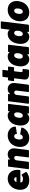

<svg xmlns="http://www.w3.org/2000/svg" viewBox="1995 -2735 748 4778"><g transform="rotate(-90 2369.0 -346.0)"><path d="M526 -227Q524 -213 510 -213H221Q215 -213 215 -208Q215 -196 220 -188Q228 -171 251 -159.5Q274 -148 305 -148Q331 -148 354.5 -156.5Q378 -165 395 -179Q400 -183 406 -183Q412 -183 416 -177L477 -80Q480 -76 480 -71Q480 -64 474 -59Q435 -25 382.5 -8.5Q330 8 273 8Q182 8 123 -31Q64 -70 44 -142Q34 -173 34 -215Q34 -241 36 -254Q43 -314 67 -366Q103 -442 168 -485Q233 -528 315 -528Q379 -528 428.5 -496.5Q478 -465 505.5 -410.5Q533 -356 533 -288Q533 -264 526 -227ZM234 -327 229 -317Q227 -310 234 -310H343Q348 -310 348 -315L347 -327Q344 -346 330 -356.5Q316 -367 294 -367Q255 -367 234 -327Z M1066 -372Q1066 -363 1064 -341L1024 -15Q1023 -8 1018.5 -4Q1014 0 1007 0H854Q847 0 843.5 -4Q840 -8 841 -15L876 -300Q877 -304 877 -312Q877 -337 864.5 -352Q852 -367 830 -367Q805 -367 788 -348.5Q771 -330 767 -300L732 -15Q731 -8 726.5 -4Q722 0 715 0H562Q555 0 551.5 -4Q548 -8 549 -15L610 -505Q611 -512 615 -516Q619 -520 626 -520H779Q786 -520 789.5 -516Q793 -512 792 -505L788 -471Q787 -466 789 -465Q791 -464 793 -468Q838 -528 915 -528Q982 -528 1024 -486.5Q1066 -445 1066 -372Z M1110 -149Q1102 -178 1102 -218Q1102 -248 1104 -263Q1112 -328 1138 -376Q1173 -447 1240 -487.5Q1307 -528 1389 -528Q1472 -528 1530 -485.5Q1588 -443 1603 -379Q1607 -358 1607 -341Q1606 -328 1592 -325L1439 -300H1436Q1423 -300 1423 -313L1422 -327Q1418 -344 1403.5 -355.5Q1389 -367 1368 -367Q1329 -367 1309 -331Q1294 -305 1288 -262Q1286 -242 1286 -233Q1286 -211 1291 -193Q1302 -153 1342 -153Q1384 -153 1406 -199L1407 -203Q1409 -211 1414 -214.5Q1419 -218 1425 -217L1574 -191Q1587 -188 1584 -175Q1580 -157 1574 -144Q1540 -71 1472.5 -31.5Q1405 8 1323 8Q1241 8 1184.5 -33.5Q1128 -75 1110 -149Z M2006 -520H2160Q2166 -520 2169.5 -516Q2173 -512 2172 -505L2112 -15Q2111 -8 2106.5 -4Q2102 0 2096 0H1943Q1936 0 1932.5 -4Q1929 -8 1930 -15L1933 -43Q1934 -47 1931.5 -48Q1929 -49 1927 -45Q1884 8 1809 8Q1744 8 1697.5 -34.5Q1651 -77 1638 -150Q1634 -175 1634 -206Q1634 -235 1637 -262Q1647 -334 1674 -390Q1705 -451 1759.5 -489.5Q1814 -528 1882 -528Q1951 -528 1981 -484Q1983 -480 1985 -481Q1987 -482 1988 -486L1990 -505Q1991 -512 1995.5 -516Q2000 -520 2006 -520ZM1960 -259Q1962 -279 1962 -288Q1962 -315 1954 -336Q1939 -367 1907 -367Q1872 -367 1852 -334Q1833 -303 1828 -259Q1826 -239 1826 -231Q1826 -203 1833 -186Q1848 -153 1881 -153Q1915 -153 1936 -187Q1954 -215 1960 -259Z M2693 -372Q2693 -363 2691 -341L2651 -15Q2650 -8 2645.5 -4Q2641 0 2634 0H2481Q2474 0 2470.5 -4Q2467 -8 2468 -15L2503 -300Q2504 -304 2504 -312Q2504 -337 2491.5 -352Q2479 -367 2457 -367Q2432 -367 2415 -348.5Q2398 -330 2394 -300L2359 -15Q2358 -8 2353.5 -4Q2349 0 2342 0H2189Q2182 0 2178.5 -4Q2175 -8 2176 -15L2237 -505Q2238 -512 2242 -516Q2246 -520 2253 -520H2406Q2413 -520 2416.5 -516Q2420 -512 2419 -505L2415 -471Q2414 -466 2416 -465Q2418 -464 2420 -468Q2465 -528 2542 -528Q2609 -528 2651 -486.5Q2693 -445 2693 -372Z M3070 -370H2991Q2986 -370 2984 -364L2965 -208Q2964 -203 2964 -194Q2964 -158 2994 -158H3030Q3036 -158 3039.5 -154Q3043 -150 3042 -143L3027 -15Q3025 -1 3011 1Q2972 4 2937 4Q2857 4 2818 -18.5Q2779 -41 2779 -102Q2779 -110 2781 -130L2810 -364Q2810 -370 2805 -370H2753Q2746 -370 2742.5 -374Q2739 -378 2740 -385L2755 -505Q2756 -512 2760.5 -516Q2765 -520 2772 -520H2823Q2829 -520 2829 -526L2844 -645Q2845 -652 2849.5 -656Q2854 -660 2860 -660H3006Q3013 -660 3016.5 -656Q3020 -652 3019 -645L3004 -526Q3004 -520 3009 -520H3089Q3095 -520 3098.5 -516Q3102 -512 3101 -505L3087 -385Q3086 -378 3081.5 -374Q3077 -370 3070 -370Z M3479 -520H3633Q3639 -520 3642.5 -516Q3646 -512 3645 -505L3585 -15Q3584 -8 3579.5 -4Q3575 0 3569 0H3416Q3409 0 3405.5 -4Q3402 -8 3403 -15L3406 -43Q3407 -47 3404.5 -48Q3402 -49 3400 -45Q3357 8 3282 8Q3217 8 3170.5 -34.5Q3124 -77 3111 -150Q3107 -175 3107 -206Q3107 -235 3110 -262Q3120 -334 3147 -390Q3178 -451 3232.5 -489.5Q3287 -528 3355 -528Q3424 -528 3454 -484Q3456 -480 3458 -481Q3460 -482 3461 -486L3463 -505Q3464 -512 3468.5 -516Q3473 -520 3479 -520ZM3433 -259Q3435 -279 3435 -288Q3435 -315 3427 -336Q3412 -367 3380 -367Q3345 -367 3325 -334Q3306 -303 3301 -259Q3299 -239 3299 -231Q3299 -203 3306 -186Q3321 -153 3354 -153Q3388 -153 3409 -187Q3427 -215 3433 -259Z M4060 -700H4214Q4220 -700 4223.5 -696Q4227 -692 4226 -685L4144 -15Q4143 -8 4138.5 -4Q4134 0 4128 0H3975Q3968 0 3964.5 -4Q3961 -8 3962 -15L3965 -43Q3966 -47 3963.5 -48Q3961 -49 3959 -45Q3916 8 3841 8Q3776 8 3729.5 -34.5Q3683 -77 3670 -150Q3666 -175 3666 -206Q3666 -235 3669 -262Q3679 -334 3706 -390Q3737 -451 3791.5 -489.5Q3846 -528 3914 -528Q3983 -528 4013 -484Q4015 -480 4017 -481Q4019 -482 4020 -486L4044 -685Q4045 -692 4049.5 -696Q4054 -700 4060 -700ZM3992 -259Q3994 -279 3994 -288Q3994 -315 3986 -336Q3971 -367 3939 -367Q3904 -367 3884 -334Q3865 -303 3860 -259Q3858 -239 3858 -231Q3858 -203 3865 -186Q3880 -153 3913 -153Q3947 -153 3968 -187Q3986 -215 3992 -259Z M4231 -181Q4228 -199 4228 -217Q4228 -239 4231 -261Q4237 -313 4254 -350Q4287 -433 4355.5 -480.5Q4424 -528 4514 -528Q4604 -528 4660 -480.5Q4716 -433 4729 -352Q4733 -320 4733 -304Q4733 -284 4730 -263Q4723 -218 4713 -187Q4682 -97 4611.5 -44.5Q4541 8 4447 8Q4355 8 4298 -43Q4241 -94 4231 -181ZM4537 -217Q4542 -232 4546 -262Q4548 -282 4548 -290Q4548 -326 4534.5 -346.5Q4521 -367 4493 -367Q4445 -367 4425 -308Q4418 -291 4414 -262Q4412 -244 4412 -235Q4412 -198 4425.5 -175.5Q4439 -153 4467 -153Q4492 -153 4509.5 -170.5Q4527 -188 4537 -217Z"/></g></svg>

Font: Barlow Black
Style: Italic
Weight: 900
Italic angle: -7°
Designer: Jeremy Tribby
Foundry: Tribby Type
Version: Version 1.408